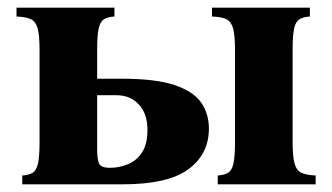

<svg xmlns="http://www.w3.org/2000/svg" viewBox="-20 -480 865 500"><path d="M742 -110Q742 -73 747 -54.5Q752 -36 765 -30Q778 -24 802 -23V0H547V-23Q564 -24 574 -30Q584 -36 588 -54.5Q592 -73 592 -110V-350Q592 -388 587 -406Q582 -424 569.5 -430Q557 -436 532 -437V-460H787V-437Q770 -436 760 -430Q750 -424 746 -406Q742 -388 742 -350ZM38 0V-23Q55 -24 65 -30Q75 -36 79 -54.5Q83 -73 83 -110V-350Q83 -388 78 -406Q73 -424 60.5 -430Q48 -436 23 -437V-460H278V-437Q261 -436 251 -430Q241 -424 237 -406Q233 -388 233 -350V-275H297Q387 -275 436 -258Q485 -241 504.5 -212Q524 -183 524 -145Q524 -79 471 -39.5Q418 0 299 0ZM233 -91Q233 -67 237.5 -55Q242 -43 267 -43Q290 -43 312.5 -52Q335 -61 349.5 -82.5Q364 -104 364 -142Q364 -184 341.5 -208Q319 -232 284 -232H233Z"/></svg>

Font: Bona Nova SC
Style: Bold
Weight: 700
Designer: Mateusz Machalski
Foundry: Capitalics
Version: Version 4.001; ttfautohint (v1.8.4.7-5d5b)